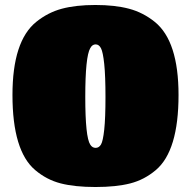

<svg xmlns="http://www.w3.org/2000/svg" viewBox="-20 -741 766 770"><path d="M121 -59Q30 -136 30 -360Q30 -576 125 -653Q172 -691 228 -706Q284 -721 362.5 -721Q441 -721 497.5 -706Q554 -691 601 -653Q696 -576 696 -360Q696 -136 605 -59Q559 -20 502.5 -5.5Q446 9 363 9Q280 9 223.5 -5.5Q167 -20 121 -59ZM342 -161Q350 -148 363.5 -148Q377 -148 385 -161.5Q393 -175 398 -221Q403 -267 403 -352Q403 -437 398 -484.5Q393 -532 385 -547.5Q377 -563 363.5 -563Q350 -563 342 -548Q322 -514 322 -352Q322 -191 342 -161Z"/></svg>

Font: Titan One
Style: Regular
Weight: 400
Designer: Rodrigo Fuenzalida
Foundry: Rodrigo Fuenzalida
Version: Version 1.001